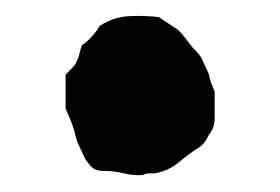

<svg xmlns="http://www.w3.org/2000/svg" viewBox="-20 -411 346 237"><path d="M245 -266Q245 -253 238 -245Q233 -234 227 -230Q213 -221 200.5 -210.5Q188 -200 171 -197Q168 -197 164 -197Q160 -197 156 -195Q146 -194 133 -197Q121 -200 108 -200Q98 -200 93 -205Q88 -210 84 -217Q82 -222 79 -228Q76 -234 74 -240Q72 -250 68.5 -259Q65 -268 61 -277V-319Q65 -323 69 -327Q73 -331 75 -336Q77 -340 78 -344.5Q79 -349 81 -355Q88 -360 93.5 -366Q99 -372 103 -379Q120 -390 138.5 -391Q157 -392 176 -390Q182 -386 188 -382Q194 -378 200 -374Q205 -369 209.5 -363Q214 -357 218 -352Q226 -345 230 -336.5Q234 -328 238 -319Q239 -311 245 -298Z"/></svg>

Font: Daruma Drop One
Style: Regular
Weight: 400
Designer: Maniackers Design
Version: Version 1.000